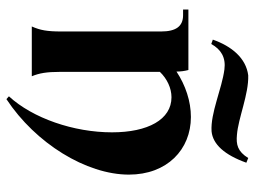

<svg xmlns="http://www.w3.org/2000/svg" viewBox="-120 -612 812 613"><g transform="rotate(90 286.5 -305.0)"><path d="M287 73 296 81C437 -12 537 -174 537 -310C537 -432 457 -508 353 -508C303 -508 252 -491 208 -462C208 -476 206 -489 203 -500H10V-483H28C63 -483 80 -461 80 -413V-94C80 -49 76 -27 64 0H223C213 -24 209 -48 209 -89V-409C231 -432 261 -446 290 -446C361 -446 402 -371 402 -256C402 -134 357 -3 287 73ZM106 -578 120 -573C137 -604 163 -620 201 -615C263 -607 341 -570 399 -574C440 -578 474 -615 499 -685L484 -691C463 -657 441 -652 410 -655C357 -659 280 -693 220 -691C165 -684 127 -638 106 -578Z"/></g></svg>

Font: Sinistre
Style: Bold
Weight: 700
Designer: Jules Durand
Foundry: Collletttivo
Version: Version 69.420;Glyphs 3.2 (3217)